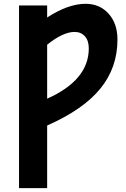

<svg xmlns="http://www.w3.org/2000/svg" viewBox="-20 -761 655 1000"><path d="M225.6 -247.1Q442.4 -343.8 442.4 -508.8Q442.4 -549.8 421.9 -572.3Q401.4 -594.7 368.2 -594.7Q308.6 -594.7 225.6 -528.3ZM225.6 218.8H79.1V-732.4H225.6V-669.9Q335 -741.2 425.8 -741.2Q499 -741.2 545.4 -689.9Q591.8 -638.7 591.8 -554.7Q591.8 -409.2 502.9 -299.8Q414.1 -190.4 225.6 -107.4Z"/></svg>

Font: Gen Shin Gothic Bold
Style: Bold
Weight: 700
Designer: [Source Han Sans]
Ryoko NISHIZUKA  (kana & ideographs); Paul D. Hunt (Latin, Greek & Cyrillic); Wenlong ZHANG  (bopomofo
Version: Version 1.002.20150607